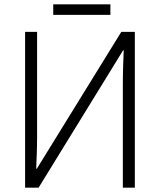

<svg xmlns="http://www.w3.org/2000/svg" viewBox="-20 -860 731 880"><path d="M95 -714H150V-229Q150 -210 149.5 -190.5Q149 -171 148.5 -152Q148 -133 147 -116.5Q146 -100 146 -87H149L536 -714H598V0H543V-478Q543 -499 543.5 -521Q544 -543 544.5 -563Q545 -583 546 -600Q547 -617 547 -629H544L157 0H95ZM486 -840V-792H224V-840Z"/></svg>

Font: Noto Sans Display Light
Style: Regular
Weight: 300
Designer: Monotype Design Team
Foundry: Monotype Imaging Inc.
Version: Version 2.003